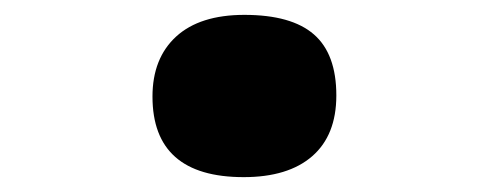

<svg xmlns="http://www.w3.org/2000/svg" viewBox="-20 -222 654 257"><path d="M306.2 15.1Q184.1 15.1 184.1 -92.8Q184.1 -144 215.8 -173.1Q247.6 -202.1 307.1 -202.1Q370.1 -202.1 400.1 -176Q430.2 -149.9 430.2 -94.2Q430.2 -41 397.9 -12.9Q365.7 15.1 306.2 15.1Z"/></svg>

Font: IntelOne Mono Bold
Style: Regular
Weight: 700
Designer: Fred Shallcrass
Foundry: Frere-Jones Type LLC
Version: Version 1.200;hotconv 1.1.0;makeotfexe 2.6.0;FJTRelease1.2